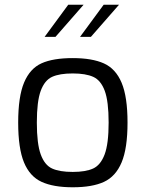

<svg xmlns="http://www.w3.org/2000/svg" viewBox="-20 -787 617 813"><path d="M57 -268Q57 -378 82 -437.5Q107 -497 156 -519Q205 -541 288 -541Q370 -541 420 -518.5Q470 -496 495 -436.5Q520 -377 520 -268Q520 -159 495 -99.5Q470 -40 420.5 -17Q371 6 288 6Q206 6 156 -17Q106 -40 81.5 -99.5Q57 -159 57 -268ZM440 -268Q440 -358 423.5 -402.5Q407 -447 375 -461.5Q343 -476 288 -476Q232 -476 200.5 -461.5Q169 -447 152.5 -402.5Q136 -358 136 -268Q136 -178 152.5 -133Q169 -88 200.5 -73.5Q232 -59 288 -59Q343 -59 374.5 -73.5Q406 -88 423 -133Q440 -178 440 -268ZM269 -767H334L215 -631H169ZM419 -767H484L365 -631H319Z"/></svg>

Font: Exo
Style: Regular
Weight: 400
Designer: Natanael Gama
Foundry: Natanael Gama
Version: Version 1.500; ttfautohint (v1.6)